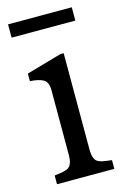

<svg xmlns="http://www.w3.org/2000/svg" viewBox="-110 -757 532 809"><g transform="rotate(-15 155.5 -352.0)"><path d="M35 0V-38L57 -41Q93 -45 104 -59.5Q115 -74 115 -106V-389Q115 -425 94.5 -436Q74 -447 37 -449V-482L191 -526H205V-106Q205 -74 215.5 -59.5Q226 -45 262 -41L285 -38V0ZM10 -646V-704H288V-646Z"/></g></svg>

Font: Hedvig Letters Serif 14pt
Style: Regular
Weight: 400
Designer: Alexander Örn & Tor Weibull
Foundry: Kanon Foundry
Version: Version 1.000; ttfautohint (v1.8.4.7-5d5b)